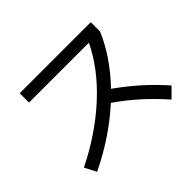

<svg xmlns="http://www.w3.org/2000/svg" viewBox="-143 -955 1224 1224"><g transform="rotate(-45 469.0 -342.5)"><path d="M677.7 -615.2H137.7V-699.2H778.3V-615.2Q710.4 -454.6 569.3 -307.6Q648.9 -251.5 719.5 -188.7Q790 -126 857.4 -49.8L793.9 13.7Q722.7 -66.4 653.8 -128.2Q585 -189.9 505.4 -245.1Q344.2 -98.1 132.8 3.9L91.8 -74.2Q299.3 -177.7 450 -316.7Q600.6 -455.6 677.7 -615.2Z"/></g></svg>

Font: Pretendard JP Medium
Style: Regular
Weight: 500
Designer: Base glyphs from Inter by Rasmus Andersson; Hangeul glyphs from Noto Sans CJK(Source Han Sans) by Jang Soo-young and Kan
Foundry: Kil Hyung-jin
Version: Version 1.309